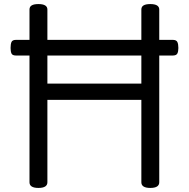

<svg xmlns="http://www.w3.org/2000/svg" viewBox="-20 -910 928 944"><path d="M169 14Q125 14 125 -14V-863Q125 -877 136 -883.5Q147 -890 169 -890Q213 -890 213 -863V-499H675V-863Q675 -877 686 -883.5Q697 -890 719 -890Q763 -890 763 -863V-14Q763 0 752 7Q741 14 719 14Q675 14 675 -14V-419H213V-14Q213 0 202 7Q191 14 169 14ZM59 -637Q41 -637 36.5 -647Q32 -657 32 -674Q32 -693 36.5 -703.5Q41 -714 59 -714H829Q847 -714 852 -703.5Q857 -693 857 -674Q857 -657 852 -647Q847 -637 829 -637Z"/></svg>

Font: Playwrite IT Moderna
Style: Regular
Weight: 400
Designer: Veronika Burian, José Scaglione
Foundry: TypeTogether
Version: Version 1.002